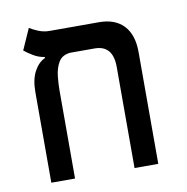

<svg xmlns="http://www.w3.org/2000/svg" viewBox="-72 -681 730 751"><g transform="rotate(-10 293.0 -306.0)"><path d="M497.1 -444.3V0H402.8V-401.9Q402.8 -487.8 330.1 -487.8H232.4Q200.2 -484.4 186.5 -460.7Q172.9 -437 169.7 -406.2Q166.5 -375.5 166.5 -350.1V0H72.3V-359.4Q72.3 -410.2 89.6 -441.9Q106.9 -473.6 132.3 -484.4V-488.8Q108.9 -492.2 88.1 -504.6Q67.4 -517.1 53.7 -528.3L90.8 -611.8Q102.1 -604 123.5 -595Q145 -585.9 168.5 -585.9H364.7Q428.7 -585.9 462.9 -549.3Q497.1 -512.7 497.1 -444.3Z"/></g></svg>

Font: CaskaydiaCove NFP
Style: Regular
Weight: 400
Designer: Aaron Bell
Foundry: Saja Typeworks
Version: Version 2111.001; VTT 6.35;Nerd Fonts 3.1.1